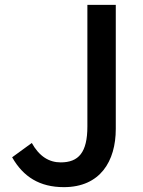

<svg xmlns="http://www.w3.org/2000/svg" viewBox="-20 -757 589 791"><path d="M243 14C393 14 457 -93 457 -226V-737H340V-236C340 -129 304 -88 230 -88C183 -88 142 -112 111 -168L30 -109C76 -28 144 14 243 14Z"/></svg>

Font: Noto Sans CJK HK Medium
Style: Regular
Weight: 500
Designer: Ryoko NISHIZUKA 西塚涼子 (kana, bopomofo & ideographs); Paul D. Hunt (Latin, Greek & Cyrillic); Sandoll Communications 산돌커뮤니
Foundry: Adobe
Version: Version 2.004;hotconv 1.0.118;makeotfexe 2.5.65603